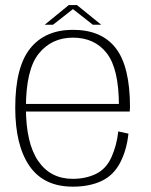

<svg xmlns="http://www.w3.org/2000/svg" viewBox="-20 -712 578 737"><path d="M259.5 4.5V-25.5Q173.5 -25.5 126.5 -94.2Q79.5 -163 79.5 -298.5Q79.5 -445.5 129 -506.5Q178.5 -567.5 260 -567.5Q343 -567.5 389.8 -507.8Q436.5 -448 436.5 -305.5L441.5 -313H72.5V-284H478Q479 -292 479 -300.5Q479 -456.5 424.5 -527Q370 -597.5 260 -597.5Q153 -597.5 95.8 -526Q38.5 -454.5 38.5 -298.5Q38.5 -154 93.2 -74.8Q148 4.5 259.5 4.5ZM259.5 -25.5V4.5Q323 4.5 369.2 -17Q415.5 -38.5 441 -87.2Q466.5 -136 473 -199L434 -207.5Q428 -153 407.5 -108Q387 -63 347.8 -44.2Q308.5 -25.5 259.5 -25.5ZM151.5 -617H183.5L260 -677L336.5 -617H368.5L275.5 -692.5H244Z"/></svg>

Font: Anybody UltraCondensed Thin ExtraLight
Style: Regular
Weight: 250
Version: Version 1.111